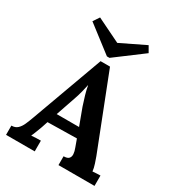

<svg xmlns="http://www.w3.org/2000/svg" viewBox="-174 -827 851 932"><g transform="rotate(30 251.0 -361.5)"><path d="M2.9 0V-51.7Q24.2 -51.7 37 -63.8Q49.9 -75.9 58.5 -95.5Q67.1 -115.1 75.2 -137.5L221.5 -539.1H274.3L434.2 -129.8Q438.6 -118.4 446.1 -95.5Q453.6 -72.6 455.1 -55.7Q467.5 -56.8 479.1 -57.4Q490.6 -57.9 498.7 -57.9V0H296.7V-49.5Q317.6 -49.5 325.6 -58.3Q333.7 -67.1 332.8 -82Q331.9 -96.8 324.5 -115.5L309.5 -156.9L146.3 -154L134.6 -118.8Q130.5 -108.5 123.6 -89.7Q116.6 -70.8 110.4 -57.9Q122.1 -59 139 -59.6Q155.8 -60.1 163.5 -60.1V0ZM165.4 -210.1H290.8L256 -304Q246.8 -331.1 238.9 -358.6Q231 -386.1 227.7 -407H226.6Q224.1 -394.2 217.8 -368.5Q211.6 -342.9 199.1 -308ZM236.5 -574.6 90.2 -687.2 113.3 -721.7 247.2 -656.4 384.7 -723.1 404.1 -689.4 250.8 -574.6Z"/></g></svg>

Font: Parastoo
Style: Regular
Weight: 400
Foundry: Saber Rastikerdar (saber.rastikerdar@gmail.com)
Version: Version 3.000